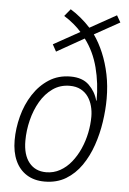

<svg xmlns="http://www.w3.org/2000/svg" viewBox="-55 -806 575 856"><g transform="rotate(5 233.0 -378.5)"><path d="M176.8 9.8Q130.4 9.8 96.9 -11.2Q63.5 -32.2 45.9 -71Q28.3 -109.9 28.3 -162.6Q28.3 -215.8 42.5 -269.8Q56.6 -323.7 85.4 -368.4Q114.3 -413.1 156 -439.9Q197.8 -466.8 252.4 -466.8Q305.7 -466.8 335.2 -438Q364.7 -409.2 375 -370.1L377 -369.6Q377.4 -447.3 359.1 -517.6Q340.8 -587.9 300.3 -641.1L177.7 -571.8L160.6 -603L278.3 -668.5Q265.1 -684.1 244.6 -701.4Q224.1 -718.8 200.2 -733.4L226.6 -765.6Q250.5 -751 273.4 -731.9Q296.4 -712.9 316.4 -690.9L434.6 -756.8L452.1 -726.1L338.9 -663.1Q363.3 -628.4 381.6 -585Q399.9 -541.5 410.4 -490.7Q420.9 -439.9 420.9 -381.8Q420.9 -332 412.8 -277.8Q404.8 -223.6 387.2 -172.6Q369.6 -121.6 341.1 -80.3Q312.5 -39.1 272 -14.6Q231.4 9.8 176.8 9.8ZM180.2 -32.2Q213.9 -32.2 242.4 -48.1Q271 -64 292.7 -91.1Q314.5 -118.2 329.6 -152.3Q344.7 -186.5 352.3 -223.6Q359.9 -260.7 359.9 -296.4Q359.9 -320.8 353.8 -343.8Q347.7 -366.7 335 -385Q322.3 -403.3 301.8 -414.3Q281.2 -425.3 252.4 -425.3Q209.5 -425.3 176.5 -402.1Q143.6 -378.9 121.3 -340.8Q99.1 -302.7 87.6 -256.3Q76.2 -210 76.2 -164.1Q76.2 -101.1 104 -66.7Q131.8 -32.2 180.2 -32.2Z"/></g></svg>

Font: Open Sans SemiCondensed Light
Style: Italic
Weight: 300
Width: 4
Italic angle: -12°
Designer: Monotype Design Team
Foundry: Monotype Imaging Inc.
Version: Version 3.000